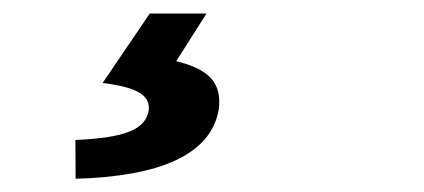

<svg xmlns="http://www.w3.org/2000/svg" viewBox="-20 -31 640 290"><path d="M94.2 239C220.4 235.5 299 203.3 310.5 133.8C315.4 94.3 295.6 73.4 246.2 61.4L291.9 -10.6H206.2L135 94.3C192.5 101.5 206.4 115.2 204.7 135.2C199.8 164.3 171 176.8 93.9 180.5L94.2 239Z"/></svg>

Font: Source Code Variable
Style: Italic
Weight: 400
Italic angle: -11°
Monospace: yes
Designer: Paul D. Hunt, Teo Tuominen
Foundry: Adobe Systems Incorporated
Version: Version 1.005;PS 1.0;hotconv 16.6.54;makeotf.lib2.5.65590